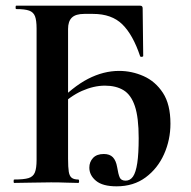

<svg xmlns="http://www.w3.org/2000/svg" viewBox="-20 -645 674 677"><path d="M391 12Q342 12 318.5 -7.5Q295 -27 295 -54Q295 -74 308 -88Q321 -102 346 -102Q367 -102 378 -90.5Q389 -79 393 -56Q397 -31 402 -19.5Q407 -8 423 -8Q439 -8 449 -22.5Q459 -37 464 -70Q469 -103 469 -158Q469 -231 455.5 -271Q442 -311 415.5 -327Q389 -343 350 -343Q311 -343 269 -324.5Q227 -306 186 -265L174 -274Q236 -339 290.5 -367Q345 -395 400 -395Q445 -395 486.5 -376.5Q528 -358 554.5 -317.5Q581 -277 581 -209Q581 -152 558.5 -101.5Q536 -51 493.5 -19.5Q451 12 391 12ZM30 0Q28 0 28 -6Q28 -12 30 -12Q64 -12 80.5 -17Q97 -22 103 -37Q109 -52 109 -81V-544Q109 -573 103.5 -587.5Q98 -602 83 -607.5Q68 -613 37 -613Q35 -613 35 -619Q35 -625 37 -625H474Q483 -625 483 -616L485 -448Q485 -445 480 -444.5Q475 -444 474 -447Q449 -522 411.5 -559Q374 -596 308 -596H277Q247 -596 233.5 -583Q220 -570 220 -543V-85Q220 -55 222.5 -39.5Q225 -24 233 -18Q241 -12 256 -12Q259 -12 259 -6Q259 0 256 0Q237 0 214 -1Q191 -2 160 -2Q124 -2 90 -1Q56 0 30 0Z"/></svg>

Font: Cormorant
Style: Bold
Weight: 700
Designer: Christian Thalmann (Catharsis Fonts)
Foundry: Catharsis Fonts
Version: Version 4.000